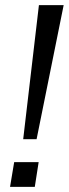

<svg xmlns="http://www.w3.org/2000/svg" viewBox="-20 -725 267 745"><path d="M70 -185 131 -705H227L122 -185ZM19 0 35 -96H130L115 0Z"/></svg>

Font: Nunito Sans 10pt Condensed
Style: Italic
Weight: 400
Width: 3
Italic angle: -9°
Designer: Vernon Adams
Foundry: Vernon Adams
Version: Version 3.101;gftools[0.9.27]